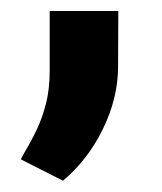

<svg xmlns="http://www.w3.org/2000/svg" viewBox="-20 -142 292 347"><path d="M193.4 -22Q193.4 35.2 166 91.1Q138.7 147 93.8 184.6L17.6 146Q21 139.6 24.4 133.3Q36.1 113.8 46.4 92.3Q56.6 70.8 63.2 44.9Q69.8 19 69.8 -14.2V-122.1H193.8Z"/></svg>

Font: Robert Sans Black
Style: Regular
Weight: 900
Designer: Christian Robertson (extended by Adam Twardoch)
Foundry: Google
Version: Version 12.135;April 2, 2019;FontCreator 11.5.0.2425 64-bit;